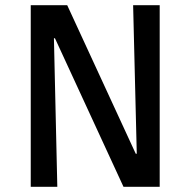

<svg xmlns="http://www.w3.org/2000/svg" viewBox="-20 -717 731 737"><path d="M98 0V-697H238L501 -127H505L491 -697H593V0H454L191 -570H187L200 0Z"/></svg>

Font: Ruda SemiBold
Style: Regular
Weight: 600
Designer: Mariela Monsalve and Angelina Sanchez
Foundry: Mariela Monsalve and Angelina Sanchez
Version: Version 2.001